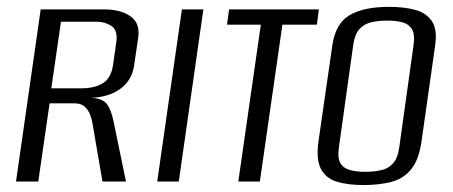

<svg xmlns="http://www.w3.org/2000/svg" viewBox="-20 -522 1303 552"><path d="M26 0 97 -495H279.3Q327.2 -495 355.4 -475Q383.7 -455 377.2 -412.8L365.5 -333.2Q359.1 -290.6 325.8 -266.6Q292.6 -242.6 241.7 -240.8L242.4 -240.7Q275 -239.4 287.6 -222.5Q300.1 -205.7 307 -170.3L342.2 0H274.6L246.1 -166Q244 -180 238.7 -193.2Q233.4 -206.5 223.2 -215.7Q213.1 -224.9 193.7 -224.9H122.6L90 0ZM127.5 -268.1H213.7Q252.5 -268.1 276.2 -283.1Q300 -298.2 305.1 -336L314.5 -401.9Q318.9 -434.8 300.6 -447.2Q282.2 -459.6 258.1 -459.6H155.3Z M432 0 503 -495H564.7L494 0Z M665.1 0 729.9 -451.1H632.7L638.6 -495H896.8L890.9 -451.1H791.9L727.1 0Z M1024.7 10Q980.7 10 949.1 0.6Q917.5 -8.7 902.8 -36.1Q888.2 -63.4 895.8 -117L935.5 -391.8Q944.9 -455.5 985.9 -478.9Q1027 -502.3 1098.1 -502.3Q1141.9 -502.3 1173.8 -493.6Q1205.6 -485 1221.7 -461.1Q1237.8 -437.1 1231.1 -391.8L1192.1 -117.3Q1184.5 -62.4 1161.9 -35.1Q1139.4 -7.7 1104.5 1.1Q1069.6 10 1024.7 10ZM1029.7 -28Q1054.7 -28 1075.4 -32.6Q1096.2 -37.1 1109.8 -52.1Q1123.5 -67.1 1127.8 -97.8L1169 -392.7Q1173.5 -423.8 1164 -438.6Q1154.5 -453.4 1136.2 -458.1Q1117.9 -462.8 1093.3 -462.8Q1068.6 -462.8 1047.9 -458.1Q1027.1 -453.4 1013.6 -438.6Q1000 -423.8 995.5 -392.7L954.3 -97.8Q950 -68.5 958.4 -53.5Q966.7 -38.6 985.4 -33.3Q1004.1 -28 1029.7 -28Z"/></svg>

Font: Alumni Sans SC Thin
Style: Italic
Weight: 100
Italic angle: -8°
Designer: Robert E. Leuschke
Foundry: Robert E. Leuschke
Version: Version 1.016